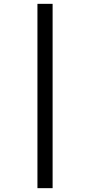

<svg xmlns="http://www.w3.org/2000/svg" viewBox="-20 -889 468 1000"><path d="M254 -869V91H175V-869Z"/></svg>

Font: Grenzecho Serif
Style: Serif-Regular
Weight: 400
Designer: Dan Reynolds
Foundry: Dan Reynolds
Version: Version 1.001; ttfautohint (v1.1) -l 5 -r 5 -G 72 -x 0 -D la